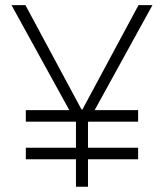

<svg xmlns="http://www.w3.org/2000/svg" viewBox="-20 -713 626 733"><path d="M78.6 -248.5V-292.5H244.6L23.9 -693.4H77.1L291 -295.4H294.9L508.8 -693.4H562L341.3 -292.5H507.3V-248.5H317.4L315.9 -246.1V-148.9H507.3V-105H315.9V0H270V-105H78.6V-148.9H270V-246.1L268.6 -248.5Z"/></svg>

Font: Cascadia Mono ExtraLight
Style: Regular
Weight: 200
Monospace: yes
Designer: Aaron Bell
Foundry: Saja Typeworks
Version: Version 2404.023; ttfautohint (v1.8.4)